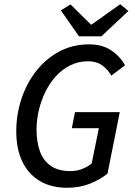

<svg xmlns="http://www.w3.org/2000/svg" viewBox="-20 -877 640 909"><path d="M298 12Q221 12 167 -21Q113 -54 85 -113.5Q57 -173 57 -255Q57 -335 81.5 -409Q106 -483 151.5 -541Q197 -599 260.5 -633Q324 -667 402 -667Q463 -667 505 -639.5Q547 -612 572 -568L507 -519Q489 -550 462.5 -568.5Q436 -587 397 -587Q353 -587 314.5 -568.5Q276 -550 246 -517.5Q216 -485 195.5 -443.5Q175 -402 164 -355.5Q153 -309 153 -263Q153 -206 168.5 -162Q184 -118 219.5 -92.5Q255 -67 313 -67Q344 -67 370 -77.5Q396 -88 414 -103L448 -270H320L335 -346H547L489 -55Q453 -26 404.5 -7Q356 12 298 12ZM354 -705 268 -828 314 -856 410 -761H414L549 -857L588 -825L460 -705Z"/></svg>

Font: Source Code Pro ExtraLight Medium
Style: Italic
Weight: 500
Italic angle: -11°
Monospace: yes
Version: Version 1.016;hotconv 1.0.116;makeotfexe 2.5.65601